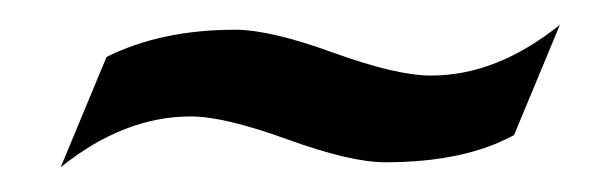

<svg xmlns="http://www.w3.org/2000/svg" viewBox="-20 -318 489 155"><path d="M134 -224Q80 -224 29 -183L66 -272Q110 -294 170 -294Q198 -294 249 -275.5Q300 -257 328 -257Q381 -257 432 -298L395 -209Q355 -187 291 -187Q263 -187 212 -205.5Q161 -224 134 -224Z"/></svg>

Font: Ruslan Display
Style: Regular
Weight: 400
Designer: Denis Masharov, Vladimir Rabdu
Foundry: Denis Masharov, Vladimir Rabdu
Version: Version 1.000; ttfautohint (v1.4.1)